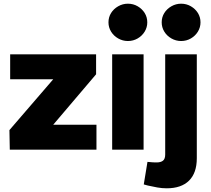

<svg xmlns="http://www.w3.org/2000/svg" viewBox="-20 -810 1143 1039"><path d="M33 0 31 -106 268 -381H35V-516H500V-408L268 -135H502V0Z M587 0V-516H757V0ZM672 -588Q644 -588 619.5 -602Q595 -616 581 -639Q567 -662 567 -689Q567 -717 581 -739.5Q595 -762 619.5 -776Q644 -790 672 -790Q701 -790 725 -776Q749 -762 763 -739.5Q777 -717 777 -689Q777 -662 763 -639Q749 -616 725 -602Q701 -588 672 -588Z M882 209Q857 209 831.5 204.5Q806 200 780 194L758 188L778 66L790 67Q798 68 808 68.5Q818 69 827 69Q850 69 862 59.5Q874 50 874 26V-516H1045V46Q1045 126 1003 167.5Q961 209 882 209ZM960 -588Q932 -588 907.5 -602Q883 -616 869 -639Q855 -662 855 -689Q855 -717 869 -739.5Q883 -762 907.5 -776Q932 -790 960 -790Q989 -790 1013 -776Q1037 -762 1051 -739.5Q1065 -717 1065 -689Q1065 -662 1051 -639Q1037 -616 1013 -602Q989 -588 960 -588Z"/></svg>

Font: REM
Style: Bold
Weight: 700
Designer: Octavio Pardo
Foundry: Ashler Design
Version: Version 1.005;gftools[0.9.28]